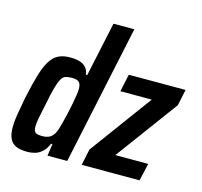

<svg xmlns="http://www.w3.org/2000/svg" viewBox="-108 -861 1038 987"><g transform="rotate(15 411.5 -367.5)"><path d="M120 8Q83 8 60 -1.5Q37 -11 25.5 -34Q14 -57 14 -97Q14 -125 20.5 -164.5Q27 -204 37 -256Q53 -332 68 -382.5Q83 -433 101.5 -463Q120 -493 145.5 -505.5Q171 -518 207 -518Q238 -518 259 -511.5Q280 -505 292.5 -490.5Q305 -476 308 -453H315L377 -743H488L330 0H225L234 -64H227Q215 -35 197 -19Q179 -3 159 2.5Q139 8 120 8ZM175 -90Q191 -90 204 -95Q217 -100 227 -111.5Q237 -123 244 -142Q248 -155 254.5 -178Q261 -201 267.5 -229.5Q274 -258 279.5 -286Q285 -314 288.5 -337Q292 -360 292 -372Q292 -399 281 -409Q270 -419 244 -419Q224 -419 210.5 -415Q197 -411 187.5 -395Q178 -379 168.5 -346Q159 -313 148 -255Q137 -206 131.5 -176Q126 -146 126 -128Q126 -112 131 -103.5Q136 -95 147 -92.5Q158 -90 175 -90ZM407 0 425 -86 668 -417H501L521 -510H823L805 -424L561 -93H736L715 0Z"/></g></svg>

Font: Saira Condensed SemiBold
Style: Italic
Weight: 600
Width: 3
Italic angle: -12°
Designer: Hector Gatti with collaboration of the Omnibus-Type team
Foundry: Omnibus-Type
Version: Version 1.101